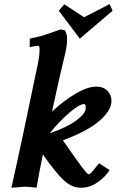

<svg xmlns="http://www.w3.org/2000/svg" viewBox="-20 -913 587 936"><path d="M369.1 -724.6 266.6 -860.8 293.5 -892.1 389.6 -829.1Q452.6 -860.4 514.2 -893.1L528.8 -860.4ZM274.4 -769.5 295.4 -766.1Q307.1 -750.5 307.1 -723.1Q307.1 -692.4 297.9 -652.8Q272 -547.9 233.4 -368.7Q288.6 -420.9 347.7 -455.8Q406.7 -490.7 449.7 -490.7Q483.4 -490.7 503.4 -470.7Q523.4 -450.7 523.4 -420.9Q523.4 -375 465.1 -324.2Q406.7 -273.4 286.6 -229Q352.5 -134.3 379.2 -98.9Q405.8 -63.5 411.6 -63.5Q417.5 -63.5 426.8 -73.2Q436 -83 447 -97.7Q458 -112.3 462.9 -117.2L514.6 -83.5Q491.7 -48.8 454.1 -23.2Q416.5 2.4 374.5 2.4Q331.5 2.4 292.7 -32.5Q253.9 -67.4 189 -160.2Q170.4 -68.8 158.2 2Q116.7 -2.9 99.6 -2.9L35.6 2.4Q55.7 -85 103.5 -310.5Q151.4 -536.1 165.5 -606.4Q172.9 -642.1 172.9 -673.8Q172.9 -689.9 165 -689.9Q155.8 -689.9 124.5 -683.1L125.5 -725.1Q156.7 -731 179.4 -737.3Q202.1 -743.7 234.1 -755.1Q266.1 -766.6 274.4 -769.5ZM391.6 -405.8Q366.7 -405.8 316.9 -362.5Q267.1 -319.3 222.2 -263.2Q307.6 -292.5 352.8 -326.4Q397.9 -360.4 397.9 -385.7Q397.9 -405.8 391.6 -405.8Z"/></svg>

Font: Flanker
Style: Bold Italic
Weight: 700
Italic angle: -12°
Designer: Flanker
Version: Version 2.000